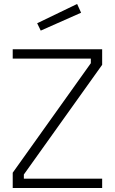

<svg xmlns="http://www.w3.org/2000/svg" viewBox="-20 -945 578 966"><path d="M44 -650V-697H494V-619L100 -67V-46H494V1H44V-76L437 -627V-650ZM167 -828 368 -925 388 -881 185 -791Z"/></svg>

Font: TitilliumText
Style: Light
Weight: 300
Designer: Accademia di Belle Arti di Urbino and others
Foundry: Accademia di Belle Arti di Urbino and others.
Version: Version 60.001